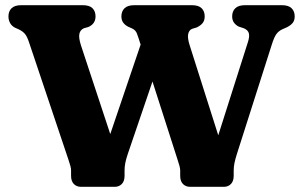

<svg xmlns="http://www.w3.org/2000/svg" viewBox="-20 -720 1158 740"><path d="M525 -556.9 613.7 -540.9 471.9 -124.8Q465.6 -105.9 462.8 -91.3Q460.1 -76.7 460.1 -63.6V-42.8Q460.1 -21.5 449.3 -10.7Q438.6 0 422.7 0H291.7Q275.5 0 264.7 -10.7Q253.9 -21.5 253.9 -42.8V-63.6Q253.9 -70.4 251 -81.3Q248 -92.3 243.9 -104.2L91.6 -557.8Q84.5 -578.9 76.7 -588.6Q68.9 -598.3 54.3 -605.9L38 -613.2Q25.4 -619.6 19 -631Q12.6 -642.4 12.6 -656.8Q12.6 -676.8 24.7 -688.4Q36.8 -700 62 -700H298.8Q324.5 -700 336.3 -688.4Q348.2 -676.8 348.2 -656.8Q348.2 -628.3 320.8 -616L303 -611Q289.1 -604.7 285.9 -589.5Q282.7 -574.3 292.1 -545L432.8 -119L357.3 -62.8ZM874.8 -656.8Q874.8 -676.8 887.1 -688.4Q899.4 -700 924.2 -700H1066.4Q1091.7 -700 1103.7 -688.4Q1115.8 -676.7 1115.8 -656.8Q1115.8 -642 1108.6 -632.4Q1101.4 -622.8 1085.6 -614.8L1068.1 -607.1Q1053.5 -600.3 1044.8 -588.1Q1036.1 -575.9 1026.8 -545.8L892.5 -124.8Q886.6 -105.9 883.6 -91.3Q880.7 -76.7 880.7 -63.6V-42.8Q880.7 -21.5 869.9 -10.7Q859.2 0 843.3 0H712.3Q696.1 0 685.3 -10.7Q674.5 -21.5 674.5 -42.8V-63.6Q674.5 -70.4 671.5 -81.3Q668.5 -92.3 664.5 -104.2L518.9 -557.8Q511.8 -580.5 507.2 -592Q502.6 -603.5 490 -609.9L473.7 -617.2Q461.9 -623.2 454.9 -632.8Q447.9 -642.4 447.9 -656.8Q447.9 -676.8 460.2 -688.4Q472.5 -700 497.3 -700H719.5Q745.2 -700 757 -688.4Q768.9 -676.8 768.9 -656.8Q768.9 -641.2 761.3 -631.5Q753.7 -621.8 738.7 -614.4L719.7 -608.6Q708.2 -603.5 705.2 -588.3Q702.2 -573.1 711.2 -545L846.5 -119L778 -62.8L935.2 -556.8Q942.3 -578.3 939.3 -591.1Q936.4 -603.8 920 -611L899.8 -617.6Q888.4 -623.4 881.6 -633.1Q874.8 -642.8 874.8 -656.8Z"/></svg>

Font: Fraunces SuperSoft 9pt
Style: Regular
Weight: 900
Version: Version 1.000;[b76b70a41]